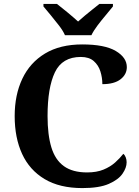

<svg xmlns="http://www.w3.org/2000/svg" viewBox="-20 -951 708 981"><path d="M401 10Q285 10 208 -36Q131 -82 93 -164.5Q55 -247 55 -358Q55 -466 94 -548.5Q133 -631 210 -677.5Q287 -724 400 -724Q515 -724 571.5 -690.5Q628 -657 628 -608Q628 -571 596 -546Q564 -521 503 -521Q503 -554 493 -586Q483 -618 459 -639Q435 -660 393 -660Q298 -660 260.5 -581.5Q223 -503 223 -358Q223 -262 242.5 -198Q262 -134 306.5 -102Q351 -70 425 -70Q474 -70 509 -84.5Q544 -99 568.5 -121Q593 -143 610 -165Q618 -159 622.5 -147Q627 -135 627 -122Q627 -94 606 -63.5Q585 -33 536 -11.5Q487 10 401 10ZM312 -771Q302 -794 281.5 -820.5Q261 -847 239.5 -873Q218 -899 202 -918V-931H271Q292 -915 324.5 -888Q357 -861 379 -841Q394 -855 414 -871.5Q434 -888 454 -904Q474 -920 488 -931H557V-918Q542 -899 520 -873Q498 -847 478 -820.5Q458 -794 447 -771Z"/></svg>

Font: Noto Serif Khojki
Style: Regular
Weight: 400
Designer: Juan Bruce
Version: Version 2.002